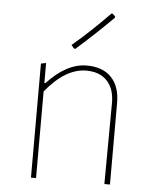

<svg xmlns="http://www.w3.org/2000/svg" viewBox="-50 -711 601 753"><g transform="rotate(5 250.5 -334.5)"><path d="M359 -669 364 -668 374 -658 373 -653Q304 -584 229 -518L224 -519L213 -532Q282 -590 359 -669ZM120 -453V-374H124Q201 -457 280 -457Q343 -457 377 -421.5Q411 -386 411 -321V0H389L391 -320Q391 -375 362 -406Q333 -437 280 -437Q198 -437 120 -341V0H100V-449Z"/></g></svg>

Font: Alegreya Sans Thin
Style: Regular
Weight: 100
Designer: Juan Pablo del Peral
Foundry: Huerta Tipografica
Version: Version 2.007